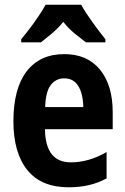

<svg xmlns="http://www.w3.org/2000/svg" viewBox="-20 -786 533 816"><path d="M253 -556Q351 -556 405 -490Q459 -424 459 -309V-237H171Q173 -96 281 -96Q358 -96 433 -140V-28Q365 10 272 10Q155 10 96 -63.5Q37 -137 37 -270Q37 -410 93.5 -483Q150 -556 253 -556ZM253 -453Q218 -453 196 -425Q174 -397 172 -331H334Q333 -387 313 -420Q293 -453 253 -453ZM325 -766Q343 -733 372 -693Q401 -653 428 -619V-606H345Q325 -621 298 -643Q271 -665 249 -693Q226 -665 199 -642.5Q172 -620 154 -606H70V-619Q86 -638 106.5 -665Q127 -692 145 -719Q163 -746 174 -766Z"/></svg>

Font: Noto Sans Malayalam Condensed
Style: Bold
Weight: 700
Width: 3
Designer: Jelle Bosma - Monotype Design Team
Foundry: Monotype Imaging Inc.
Version: Version 2.104; ttfautohint (v1.8.4.7-5d5b)